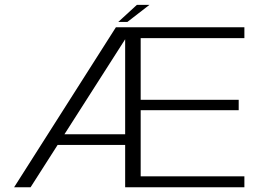

<svg xmlns="http://www.w3.org/2000/svg" viewBox="-20 -790 1121 810"><path d="M39.5 0H109L526 -652.5L526.5 -675H469ZM199.5 -178.5H521.5V-223.5H218ZM508 0H1011V-46H573.5V-325H987V-369H573.5V-629H1011V-675H508ZM479 -697.5H517.5L610.5 -769.5H557.5Z"/></svg>

Font: Anybody SemiExpanded Light
Style: Regular
Weight: 300
Width: 6
Version: Version 1.113;gftools[0.9.25]